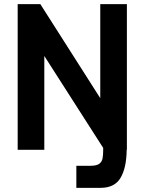

<svg xmlns="http://www.w3.org/2000/svg" viewBox="-20 -720 694 923"><path d="M65 0V-700H174L462 -248V-700H590V0H589Q588 87 559.5 135Q531 183 464 183H347V77H414Q444 77 457 67.5Q470 58 473 41.5Q476 25 476 4V-9L193 -451V0Z"/></svg>

Font: Haskoy Bold
Style: Regular
Weight: 700
Designer: Ertekin Erdin
Foundry: Ertekin Erdin
Version: Version 1.500; ttfautohint (v1.8.3)